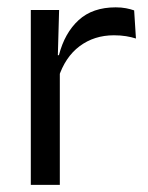

<svg xmlns="http://www.w3.org/2000/svg" viewBox="-20 -516 413 536"><path d="M143 -298.5 124.5 -361 144.5 -362Q160.5 -424 199.5 -459.8Q238.5 -495.5 303 -495.5Q319 -495.5 331.8 -493Q344.5 -490.5 354.5 -487L359.5 -408.5Q347 -412.5 331.8 -415Q316.5 -417.5 298 -417.5Q243 -417.5 202.2 -387Q161.5 -356.5 143 -298.5ZM66 0V-488H145L141 -344L147 -338V0Z"/></svg>

Font: Anek Odia
Style: Regular
Weight: 400
Designer: Yesha Goshar & Mahesh Sahu (Odia), Yesha Goshar (Latin)
Foundry: Ek Type
Version: Version 1.003